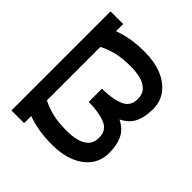

<svg xmlns="http://www.w3.org/2000/svg" viewBox="-92 -750 1003 1003"><g transform="rotate(-45 410.0 -248.5)"><path d="M775.9 -414.1H722.7Q735.8 -381.3 744.4 -335.9Q752.9 -290.5 752.9 -228.5Q752.9 -160.2 731.2 -106Q709.5 -51.8 668.7 -20.5Q627.9 10.7 570.3 10.7Q514.2 10.7 473.6 -8.3Q433.1 -27.3 409.7 -75.7Q386.2 -27.3 345.7 -8.3Q305.2 10.7 249.5 10.7Q191.4 10.7 150.6 -20.5Q109.9 -51.8 88.4 -106Q66.9 -160.2 66.9 -228.5Q66.9 -290.5 75.4 -335.9Q84 -381.3 96.7 -414.1H43.9V-507.8H775.9ZM267.6 -83Q321.8 -83 341.3 -130.9Q360.8 -178.7 360.8 -253.9H458.5Q458.5 -178.7 478.3 -130.9Q498 -83 552.2 -83Q588.4 -83 609.1 -102.5Q629.9 -122.1 638.7 -155Q647.5 -188 647.5 -228.5Q647.5 -293 636.2 -337.2Q625 -381.3 606.9 -414.1H212.4Q194.8 -381.3 183.6 -337.2Q172.4 -293 172.4 -228.5Q172.4 -188 181.2 -155Q189.9 -122.1 210.7 -102.5Q231.4 -83 267.6 -83Z"/></g></svg>

Font: Giphurs Medium
Style: Regular
Weight: 500
Version: Version 0.920; ttfautohint (v1.8.4.7-5d5b)